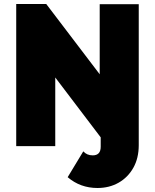

<svg xmlns="http://www.w3.org/2000/svg" viewBox="-20 -730 775 959"><path d="M256 -343V0H61V-710H211L478 -359V-709H673V-5Q673 60 646 108Q619 156 572.5 182.5Q526 209 467 209Q381 209 318 155L396 26Q414 46 443 46Q483 46 483 3V-44Z"/></svg>

Font: Raleway Black
Style: Regular
Weight: 900
Designer: Matt McInerney, Pablo Impallari, Rodrigo Fuenzalida
Foundry: Matt McInerney, Pablo Impallari, Rodrigo Fuenzalida
Version: Version 4.026